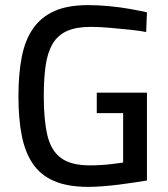

<svg xmlns="http://www.w3.org/2000/svg" viewBox="-20 -720 656 750"><path d="M326 10Q244 10 191 -13Q138 -36 107.5 -81.5Q77 -127 64.5 -193Q52 -259 52 -343Q52 -431 65 -497.5Q78 -564 109.5 -609Q141 -654 193 -677Q245 -700 324 -700Q363 -700 406 -696Q449 -692 488 -685Q527 -678 554 -672L551 -595Q525 -600 486.5 -604Q448 -608 408 -611.5Q368 -615 335 -615Q278 -615 242 -599Q206 -583 186 -549.5Q166 -516 158.5 -465Q151 -414 151 -343Q151 -252 165 -192Q179 -132 218 -103Q257 -74 332 -74Q353 -74 377 -75.5Q401 -77 423.5 -80Q446 -83 461 -85V-278H358V-358H554V-15Q536 -12 507 -7.5Q478 -3 446 1Q414 5 382 7.5Q350 10 326 10Z"/></svg>

Font: Cairo Play SemiBold
Style: Regular
Weight: 600
Designer: Mohamed Gaber, Accademia di Belle Arti di Urbino
Foundry: Kief Type Foundry, Accademia di Belle Arti di Urbino
Version: Version 3.130;gftools[0.9.24]